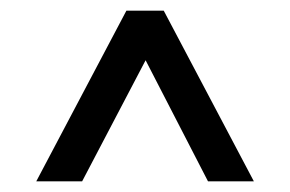

<svg xmlns="http://www.w3.org/2000/svg" viewBox="-20 -765 544 360"><path d="M217 -745H287L456 -425H370L253 -652L134 -425H48Z"/></svg>

Font: Eudoxus Sans
Style: Regular
Weight: 400
Designer: Stijn de Vries
Foundry: tokotype
Version: Version 2.005